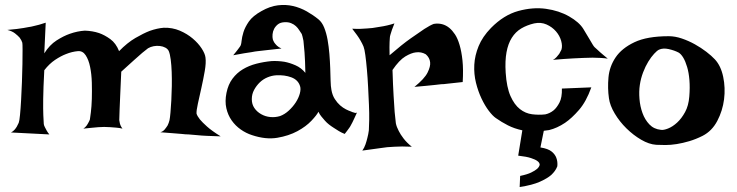

<svg xmlns="http://www.w3.org/2000/svg" viewBox="-20 -584 2982 777"><path d="M9.8 -462.9Q32.2 -464.8 48.3 -466.8Q64.5 -468.8 75.2 -470.7Q87.9 -472.7 96.7 -474.6Q105.5 -475.6 116.2 -478.5Q126 -480.5 138.2 -483.9Q150.4 -487.3 165 -492.2L159.2 -368.2Q180.7 -402.3 209 -420.4Q237.3 -438.5 262.7 -447.3Q293 -458 323.2 -460Q354.5 -459 380.9 -450.2Q403.3 -442.4 426.3 -425.8Q449.2 -409.2 461.9 -377Q495.1 -411.1 527.8 -430.2Q560.5 -449.2 585.9 -459Q616.2 -469.7 642.6 -471.7Q677.7 -472.7 707.5 -460Q737.3 -447.3 759.8 -428.2Q782.2 -409.2 795.9 -388.2Q809.6 -367.2 811.5 -351.6Q814.5 -330.1 808.6 -296.4Q802.7 -262.7 794.9 -228Q787.1 -193.4 780.8 -164.6Q774.4 -135.7 775.4 -124Q778.3 -114.3 789.1 -100.6Q798.8 -88.9 817.9 -71.8Q836.9 -54.7 873 -32.2Q841.8 -33.2 817.9 -34.2Q793.9 -35.2 777.3 -37.1Q757.8 -39.1 743.2 -40Q731.4 -40 714.8 -42Q701.2 -43 679.2 -44.9Q657.2 -46.9 628.9 -48.8Q639.6 -51.8 646.5 -60.1Q653.3 -68.4 658.2 -76.2Q663.1 -85.9 666 -97.7Q668 -107.4 669.9 -128.9Q671.9 -150.4 673.3 -177.7Q674.8 -205.1 675.3 -235.4Q675.8 -265.6 674.8 -293Q673.8 -320.3 670.9 -342.8Q668 -365.2 663.1 -377Q659.2 -385.7 649.4 -391.1Q639.6 -396.5 627 -397.9Q614.3 -399.4 601.6 -397Q588.9 -394.5 579.1 -388.7Q570.3 -381.8 555.7 -370.1Q543 -359.4 522.5 -340.8Q502 -322.3 470.7 -293.9Q467.8 -232.4 466.3 -194.8Q464.8 -157.2 463.9 -137.7Q462.9 -114.3 462.9 -105.5Q461.9 -97.7 463.9 -90.8Q465.8 -76.2 475.6 -63.5Q463.9 -66.4 450.7 -67.4Q437.5 -68.4 426.8 -69.3Q414.1 -70.3 401.4 -70.3Q390.6 -70.3 377.9 -69.3Q367.2 -68.4 351.6 -66.9Q335.9 -65.4 317.4 -63.5Q325.2 -68.4 330.1 -75.2Q335 -82 337.9 -87.9Q341.8 -94.7 343.8 -100.6Q344.7 -106.4 347.7 -129.4Q350.6 -152.3 351.6 -183.6Q352.5 -214.8 351.6 -249.5Q350.6 -284.2 344.7 -313Q338.9 -341.8 326.7 -360.4Q314.5 -378.9 294.9 -377Q271.5 -375 247.1 -365.2Q226.6 -357.4 203.1 -341.8Q179.7 -326.2 159.2 -299.8Q155.3 -226.6 154.8 -183.6Q154.3 -140.6 155.3 -118.2Q156.2 -91.8 157.2 -82Q158.2 -75.2 162.1 -68.4Q165 -62.5 169.4 -54.7Q173.8 -46.9 179.7 -40L24.4 -47.9Q32.2 -51.8 38.1 -58.1Q43.9 -64.5 47.9 -71.3Q51.8 -79.1 55.7 -86.9Q58.6 -93.8 61 -119.1Q63.5 -144.5 65.4 -179.2Q67.4 -213.9 68.8 -252.4Q70.3 -291 70.8 -324.7Q71.3 -358.4 71.3 -382.3Q71.3 -406.2 70.3 -411.1Q67.4 -420.9 59.6 -431.6Q52.7 -439.5 41 -448.7Q29.3 -458 9.8 -462.9Z M951.2 -395.5Q956.1 -401.4 957.5 -417.5Q959 -433.6 965.3 -454.1Q971.7 -474.6 987.3 -497.1Q1002.9 -519.5 1038.1 -539.1Q1072.3 -558.6 1104.5 -562.5Q1136.7 -566.4 1166 -559.6Q1195.3 -552.7 1221.2 -538.1Q1247.1 -523.4 1268.6 -505.9Q1283.2 -494.1 1292 -472.2Q1300.8 -450.2 1305.7 -422.9Q1310.5 -395.5 1313 -365.7Q1315.4 -335.9 1316.4 -308.1Q1317.4 -280.3 1317.9 -257.3Q1318.4 -234.4 1321.3 -219.7Q1325.2 -198.2 1335 -183.1Q1344.7 -168 1356.4 -157.7Q1368.2 -147.5 1379.9 -141.6Q1391.6 -135.7 1400.4 -132.8Q1406.2 -129.9 1411.1 -128.9Q1420.9 -125 1424.8 -128.9Q1418.9 -115.2 1414.1 -105.5Q1409.2 -95.7 1406.2 -88.9Q1402.3 -81.1 1399.4 -76.2Q1396.5 -70.3 1392.6 -65.4Q1389.6 -60.5 1384.8 -54.7Q1379.9 -48.8 1375 -42Q1362.3 -46.9 1351.1 -53.7Q1339.8 -60.5 1331.1 -66.4Q1320.3 -73.2 1311.5 -80.1Q1302.7 -86.9 1294.9 -95.7Q1288.1 -103.5 1280.8 -112.3Q1273.4 -121.1 1268.6 -131.8Q1262.7 -119.1 1240.7 -95.7Q1218.8 -72.3 1183.6 -53.2Q1148.4 -34.2 1102.1 -26.4Q1055.7 -18.6 1000 -37.1Q975.6 -44.9 954.1 -60.1Q932.6 -75.2 917.5 -96.7Q902.3 -118.2 896 -146Q889.6 -173.8 896.5 -208Q903.3 -242.2 920.9 -265.6Q938.5 -289.1 962.9 -303.7Q987.3 -318.4 1017.6 -326.2Q1047.9 -334 1080.1 -336.9Q1105.5 -337.9 1130.9 -334Q1152.3 -330.1 1175.8 -319.8Q1199.2 -309.6 1215.8 -289.1Q1214.8 -340.8 1212.4 -371.6Q1210 -402.3 1208 -418.9Q1204.1 -438.5 1201.2 -446.3Q1196.3 -453.1 1190.9 -461.9Q1185.5 -470.7 1177.7 -478Q1169.9 -485.4 1158.2 -490.2Q1146.5 -495.1 1130.9 -494.1Q1114.3 -493.2 1104.5 -485.4Q1094.7 -477.5 1089.4 -467.3Q1084 -457 1083 -445.3Q1082 -433.6 1084 -424.8Q1085.9 -418.9 1089.8 -412.1Q1093.8 -406.2 1100.6 -399.4Q1107.4 -392.6 1119.1 -387.7Q1096.7 -384.8 1079.1 -383.3Q1061.5 -381.8 1048.8 -379.9Q1034.2 -377.9 1023.4 -377Q1012.7 -376 998 -373Q985.4 -371.1 966.8 -368.2Q948.2 -365.2 923.8 -360.4Q929.7 -367.2 934.6 -373.5Q939.5 -379.9 943.4 -384.8Q947.3 -390.6 951.2 -395.5ZM1097.7 -279.3Q1080.1 -278.3 1062.5 -271Q1044.9 -263.7 1031.2 -250.5Q1017.6 -237.3 1008.3 -220.2Q999 -203.1 999 -182.6Q999 -162.1 1009.3 -147Q1019.5 -131.8 1036.6 -122.1Q1053.7 -112.3 1073.7 -110.4Q1093.8 -108.4 1113.3 -114.3Q1131.8 -121.1 1148.4 -136.2Q1165 -151.4 1176.8 -169.4Q1188.5 -187.5 1193.4 -205.6Q1198.2 -223.6 1194.3 -235.4Q1186.5 -260.7 1159.2 -271Q1131.8 -281.2 1097.7 -279.3Z M1405.3 -467.8Q1423.8 -466.8 1439 -467.3Q1454.1 -467.8 1464.8 -468.8Q1477.5 -469.7 1487.3 -470.7Q1502 -472.7 1517.6 -475.6Q1531.2 -477.5 1546.4 -481Q1561.5 -484.4 1576.2 -489.3Q1570.3 -474.6 1566.4 -463.9Q1562.5 -453.1 1560.5 -445.3Q1557.6 -436.5 1557.6 -430.7Q1556.6 -423.8 1556.6 -414.1Q1555.7 -397.5 1556.6 -360.4Q1607.4 -404.3 1642.1 -428.7Q1676.8 -453.1 1697.3 -466.8Q1721.7 -482.4 1735.4 -487.3Q1771.5 -493.2 1798.8 -470.7Q1810.5 -460.9 1821.3 -444.8Q1832 -428.7 1839.8 -402.3Q1847.7 -376 1851.6 -339.4Q1855.5 -302.7 1852.5 -252Q1832 -250 1815.9 -248Q1799.8 -246.1 1789.1 -245.1Q1776.4 -243.2 1765.6 -243.2L1739.3 -240.2Q1725.6 -238.3 1705.6 -236.8Q1685.5 -235.4 1657.2 -232.4Q1698.2 -265.6 1710.4 -290.5Q1722.7 -315.4 1720.7 -332Q1718.8 -350.6 1703.1 -364.3Q1684.6 -375 1663.1 -372.1Q1644.5 -370.1 1620.1 -355.5Q1595.7 -340.8 1568.4 -300.8Q1570.3 -238.3 1572.8 -197.3Q1575.2 -156.2 1577.1 -130.9Q1580.1 -101.6 1582 -85Q1585 -70.3 1593.8 -53.7Q1600.6 -40 1613.3 -23.4Q1626 -6.8 1646.5 9.8Q1603.5 7.8 1576.2 9.8Q1559.6 10.7 1546.9 11.7Q1533.2 13.7 1517.6 15.6Q1503.9 17.6 1485.8 20Q1467.8 22.5 1446.3 25.4Q1454.1 14.6 1459 0.5Q1463.9 -13.7 1466.8 -26.4Q1470.7 -41 1472.7 -56.6Q1473.6 -70.3 1474.1 -97.7Q1474.6 -125 1473.1 -159.7Q1471.7 -194.3 1469.7 -231.9Q1467.8 -269.5 1464.8 -302.7Q1461.9 -335.9 1458.5 -360.8Q1455.1 -385.7 1451.2 -395.5Q1446.3 -407.2 1439.5 -418.9Q1433.6 -429.7 1424.8 -441.9Q1416 -454.1 1405.3 -467.8Z M2180.7 -54.7 2167 12.7Q2198.2 17.6 2212.4 29.3Q2226.6 41 2231.4 54.7Q2237.3 70.3 2235.4 88.9Q2228.5 107.4 2210.9 124Q2195.3 137.7 2165 151.4Q2134.8 165 2083 172.9L2085 127.9Q2113.3 122.1 2129.4 114.3Q2145.5 106.4 2153.3 99.6Q2162.1 91.8 2164.1 83Q2164.1 74.2 2154.3 67.4Q2146.5 61.5 2128.9 55.7Q2111.3 49.8 2077.1 45.9L2093.8 -56.6Q2061.5 -63.5 2035.6 -76.7Q2009.8 -89.8 1986.3 -106.4Q1973.6 -115.2 1958 -135.7Q1942.4 -156.2 1928.7 -185.1Q1915 -213.9 1906.2 -249Q1897.5 -284.2 1899.4 -321.8Q1901.4 -359.4 1917 -397.5Q1932.6 -435.5 1966.8 -470.7Q2018.6 -523.4 2077.6 -539.6Q2136.7 -555.7 2189.5 -548.3Q2242.2 -541 2283.2 -517.6Q2324.2 -494.1 2340.8 -466.8Q2357.4 -439.5 2365.7 -425.3Q2374 -411.1 2378.4 -403.8Q2382.8 -396.5 2386.2 -393.1Q2389.6 -389.6 2396.5 -383.8Q2401.4 -378.9 2408.2 -373Q2414.1 -368.2 2421.9 -361.3Q2429.7 -354.5 2439.5 -346.7Q2427.7 -348.6 2410.6 -349.6Q2393.6 -350.6 2377.9 -350.6Q2360.4 -350.6 2340.8 -349.6Q2320.3 -348.6 2299.8 -347.7Q2282.2 -346.7 2260.3 -345.2Q2238.3 -343.8 2217.8 -341.8Q2225.6 -345.7 2231.9 -352.5Q2238.3 -359.4 2243.2 -366.2Q2248 -374 2252 -382.8Q2256.8 -397.5 2251 -418.5Q2245.1 -439.5 2230 -457Q2214.8 -474.6 2191.9 -484.9Q2168.9 -495.1 2141.6 -489.3Q2112.3 -482.4 2089.4 -468.8Q2066.4 -455.1 2051.3 -431.2Q2036.1 -407.2 2029.8 -372.6Q2023.4 -337.9 2026.4 -290Q2030.3 -230.5 2045.9 -195.3Q2061.5 -160.2 2084 -142.6Q2106.4 -125 2133.3 -121.6Q2160.2 -118.2 2186.5 -121.1Q2205.1 -125 2220.7 -137.7Q2233.4 -148.4 2244.1 -168.9Q2254.9 -189.5 2253.9 -225.6L2373 -230.5Q2352.5 -172.9 2323.2 -139.2Q2293.9 -105.5 2266.6 -86.9Q2234.4 -65.4 2202.1 -57.6Q2197.3 -56.6 2191.4 -56.2Q2185.5 -55.7 2180.7 -54.7Z M2686.5 -437.5Q2711.9 -437.5 2739.3 -428.2Q2766.6 -418.9 2792 -404.8Q2817.4 -390.6 2838.4 -374.5Q2859.4 -358.4 2873 -343.8Q2897.5 -317.4 2906.7 -272.9Q2916 -228.5 2910.2 -182.1Q2904.3 -135.7 2882.8 -94.7Q2861.3 -53.7 2823.2 -34.2Q2795.9 -20.5 2769.5 -12.7Q2743.2 -4.9 2718.8 -1Q2694.3 2.9 2672.9 2.9Q2651.4 2.9 2635.7 2Q2606.4 0 2574.7 -18.6Q2543 -37.1 2515.1 -64.5Q2487.3 -91.8 2467.8 -124.5Q2448.2 -157.2 2444.3 -186.5Q2438.5 -226.6 2442.4 -270.5Q2446.3 -314.5 2471.2 -351.6Q2496.1 -388.7 2547.4 -413.1Q2598.6 -437.5 2686.5 -437.5ZM2654.3 -58.6Q2665 -56.6 2683.6 -64Q2702.1 -71.3 2720.2 -87.9Q2738.3 -104.5 2752.4 -130.4Q2766.6 -156.2 2769.5 -193.4Q2772.5 -229.5 2770 -259.8Q2767.6 -290 2760.7 -313Q2753.9 -335.9 2745.1 -350.6Q2736.3 -365.2 2726.6 -371.1Q2710 -379.9 2686.5 -385.3Q2663.1 -390.6 2646.5 -382.8Q2638.7 -378.9 2627 -366.2Q2615.2 -353.5 2603.5 -334.5Q2591.8 -315.4 2582.5 -291Q2573.2 -266.6 2569.3 -240.2Q2565.4 -213.9 2567.9 -183.6Q2570.3 -153.3 2580.1 -126.5Q2589.8 -99.6 2607.9 -80.6Q2626 -61.5 2654.3 -58.6Z"/></svg>

Font: Lakki Reddy
Style: Regular
Weight: 400
Designer: Appaji Ambarisha Darbha
Version: Version 1.0.4; ttfautohint (v1.2.42-39fb)